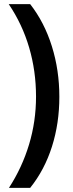

<svg xmlns="http://www.w3.org/2000/svg" viewBox="-20 -744 350 922"><path d="M265 -279Q265 -152 229.5 -40Q194 72 125 158H23Q86 61 119.5 -50Q153 -161 153 -280Q153 -403 120 -515.5Q87 -628 22 -724H125Q193 -637 229 -522Q265 -407 265 -279Z"/></svg>

Font: Noto Sans Thai Looped Condensed SemiBold
Style: Regular
Weight: 600
Width: 3
Designer: Sasikarn Vongin, Ben Mitchell
Foundry: The Fontpad Ltd
Version: Version 1.001; ttfautohint (v1.8.4.7-5d5b)